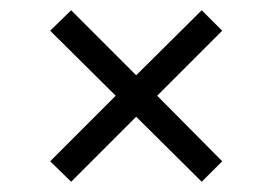

<svg xmlns="http://www.w3.org/2000/svg" viewBox="-20 -510 532 375"><path d="M414 -450 374 -490 246 -363 119 -490 78 -450 206 -323 78 -195 119 -155 246 -282 374 -155 414 -195 287 -323Z"/></svg>

Font: Juman Normal
Style: Regular
Weight: 300
Designer: Bandar Raffah (Arabic) Julieta Ulanovsky (Latin)
Foundry: Caramella
Version: Version 5.022;PS 005.022;hotconv 1.0.88;makeotf.lib2.5.64775